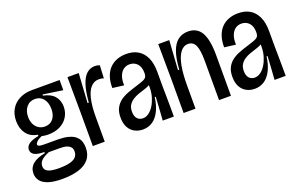

<svg xmlns="http://www.w3.org/2000/svg" viewBox="-82 -877 2139 1365"><g transform="rotate(-20 987.0 -194.0)"><path d="M200 146Q134.3 146 94.2 132.7Q54 119.3 35.7 95.3Q17.3 71.3 17.3 40Q17.3 -3.3 49.5 -30.7Q81.7 -58 142.7 -69V-78Q94.3 -78 69.5 -90.8Q44.7 -103.7 44.7 -131Q44.7 -155.7 67.5 -172.7Q90.3 -189.7 142 -200V-209.3Q86.3 -218.3 57.8 -257.3Q29.3 -296.3 29.3 -353Q29.3 -403.7 51.7 -441.7Q74 -479.7 115.2 -500.8Q156.3 -522 211.3 -522H419.7V-445L270.3 -467V-458.3Q328.3 -446.3 355.5 -413.8Q382.7 -381.3 382.7 -334Q382.7 -293.3 362.5 -259.3Q342.3 -225.3 303.8 -205.2Q265.3 -185 210.3 -185Q199 -185 187 -186.5Q175 -188 162.7 -190.7Q135.7 -179 123.7 -166.8Q111.7 -154.7 111.7 -146Q111.7 -138 119.3 -134.5Q127 -131 139.8 -130Q152.7 -129 167.3 -129H266Q280.7 -129 307.7 -126.5Q334.7 -124 363.3 -113.2Q392 -102.3 411.2 -77Q430.3 -51.7 430.3 -6Q430.3 46.3 402.2 80.2Q374 114 322.7 130Q271.3 146 200 146ZM199 66Q253.3 66 285.7 57.3Q318 48.7 332.2 31.8Q346.3 15 346.3 -7.3Q346.3 -29.7 336.5 -41.3Q326.7 -53 311.3 -58.5Q296 -64 278.5 -65.2Q261 -66.3 246 -66.3H172Q128 -48 111 -29.7Q94 -11.3 94 11.3Q94 34.3 108.5 45.8Q123 57.3 146.7 61.7Q170.3 66 199 66ZM209.3 -246.7Q249.7 -246.7 272.2 -274.5Q294.7 -302.3 294.7 -348.7Q294.7 -397 271.2 -426.2Q247.7 -455.3 208 -455.3Q167.3 -455.3 143.3 -426Q119.3 -396.7 119.3 -351.7Q119.3 -320 130.8 -296.5Q142.3 -273 162.8 -259.8Q183.3 -246.7 209.3 -246.7Z M481 0V-252L479 -522H564.3L550.3 -299.7H559.7Q566 -381.7 583 -432.8Q600 -484 626.7 -506.8Q653.3 -529.7 688 -529.7Q696.3 -529.7 705.3 -528.2Q714.3 -526.7 724.3 -522.7L719.3 -424.7Q710 -429.3 700.5 -430.5Q691 -431.7 682.7 -431.7Q647.3 -431.7 622 -404.7Q596.7 -377.7 584 -323Q571.3 -268.3 571.3 -185.7V0Z M858 11.7Q824 11.7 795.8 -3.2Q767.7 -18 751.5 -48Q735.3 -78 735.3 -122.7Q735.3 -164.3 749.5 -192.3Q763.7 -220.3 787.8 -239Q812 -257.7 843 -269.8Q874 -282 907 -292Q950 -305 970.5 -313.3Q991 -321.7 997.5 -332.7Q1004 -343.7 1004 -362Q1004 -408.7 981.7 -432.8Q959.3 -457 923.7 -457Q899.7 -457 879.7 -443.7Q859.7 -430.3 848 -402Q836.3 -373.7 838 -329.3L752.3 -340.3Q752 -391 765.3 -427.8Q778.7 -464.7 802.7 -488.2Q826.7 -511.7 858.7 -523Q890.7 -534.3 926.3 -534.3Q978 -534.3 1014.7 -512.8Q1051.3 -491.3 1071.8 -448Q1092.3 -404.7 1092.3 -338.7V-230Q1093 -191.7 1093.3 -153.5Q1093.7 -115.3 1094 -77.2Q1094.3 -39 1094.3 0H1010Q1013.3 -44.3 1016 -87.8Q1018.7 -131.3 1021.3 -176.3H1013.7Q1006.3 -118.3 985.3 -75.5Q964.3 -32.7 932.2 -10.5Q900 11.7 858 11.7ZM884.7 -63.3Q908 -63.3 929.2 -78.8Q950.3 -94.3 966.7 -120.3Q983 -146.3 993 -179.2Q1003 -212 1003.7 -248V-280.7L1031.7 -293.7Q1021.7 -279.7 1002.8 -269.8Q984 -260 960.8 -252.8Q937.7 -245.7 914.2 -237.5Q890.7 -229.3 870.8 -216.3Q851 -203.3 838.5 -184Q826 -164.7 826 -133.3Q826 -98.7 842.3 -81Q858.7 -63.3 884.7 -63.3Z M1168 0V-263L1166 -522H1249.3L1234.7 -300H1244Q1249.7 -384.7 1268.3 -435.8Q1287 -487 1318.8 -510.7Q1350.7 -534.3 1394.3 -534.3Q1462.3 -534.3 1494.2 -479.2Q1526 -424 1526 -307V0H1436V-298.3Q1436 -378 1419.7 -414.3Q1403.3 -450.7 1364.3 -450.7Q1329 -450.7 1304.8 -417.3Q1280.7 -384 1269.3 -323.2Q1258 -262.3 1258 -179.3V0Z M1704 11.7Q1670 11.7 1641.8 -3.2Q1613.7 -18 1597.5 -48Q1581.3 -78 1581.3 -122.7Q1581.3 -164.3 1595.5 -192.3Q1609.7 -220.3 1633.8 -239Q1658 -257.7 1689 -269.8Q1720 -282 1753 -292Q1796 -305 1816.5 -313.3Q1837 -321.7 1843.5 -332.7Q1850 -343.7 1850 -362Q1850 -408.7 1827.7 -432.8Q1805.3 -457 1769.7 -457Q1745.7 -457 1725.7 -443.7Q1705.7 -430.3 1694 -402Q1682.3 -373.7 1684 -329.3L1598.3 -340.3Q1598 -391 1611.3 -427.8Q1624.7 -464.7 1648.7 -488.2Q1672.7 -511.7 1704.7 -523Q1736.7 -534.3 1772.3 -534.3Q1824 -534.3 1860.7 -512.8Q1897.3 -491.3 1917.8 -448Q1938.3 -404.7 1938.3 -338.7V-230Q1939 -191.7 1939.3 -153.5Q1939.7 -115.3 1940 -77.2Q1940.3 -39 1940.3 0H1856Q1859.3 -44.3 1862 -87.8Q1864.7 -131.3 1867.3 -176.3H1859.7Q1852.3 -118.3 1831.3 -75.5Q1810.3 -32.7 1778.2 -10.5Q1746 11.7 1704 11.7ZM1730.7 -63.3Q1754 -63.3 1775.2 -78.8Q1796.3 -94.3 1812.7 -120.3Q1829 -146.3 1839 -179.2Q1849 -212 1849.7 -248V-280.7L1877.7 -293.7Q1867.7 -279.7 1848.8 -269.8Q1830 -260 1806.8 -252.8Q1783.7 -245.7 1760.2 -237.5Q1736.7 -229.3 1716.8 -216.3Q1697 -203.3 1684.5 -184Q1672 -164.7 1672 -133.3Q1672 -98.7 1688.3 -81Q1704.7 -63.3 1730.7 -63.3Z"/></g></svg>

Font: Bricolage Grotesque 96pt ExtraBold SemiCondensed
Style: Regular
Weight: 800
Width: 4
Version: Version 1.001;gftools[0.9.33.dev8+g029e19f]